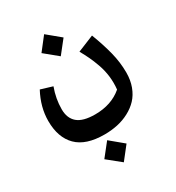

<svg xmlns="http://www.w3.org/2000/svg" viewBox="-225 -630 1134 1239"><g transform="rotate(-30 342.0 -10.5)"><path d="M395 -416 318.8 -319.8 221.2 -399.9 296.9 -497.1ZM560.1 -335Q593.8 -247.6 613.3 -170.7Q632.8 -93.8 632.8 -18.1Q632.8 38.6 615.5 85.2Q598.1 131.8 568.1 163.6Q538.1 195.3 497.1 217Q456.1 238.8 409.7 248.8Q363.3 258.8 312 258.8Q173.8 258.8 106.9 191.9Q40 125 40 2Q40 -100.6 94.2 -202.1L181.2 -175.8Q152.8 -98.6 152.8 -20Q152.8 46.4 193.6 81.3Q234.4 116.2 324.2 116.2Q445.8 116.2 525.9 47.9Q531.2 -1.5 525.4 -49.8Q519.5 -98.1 503.4 -143.1Q487.3 -188 473.1 -217.5Q459 -247.1 438 -285.2ZM230 396 307.1 298.8 404.8 379.9 329.1 476.1Z"/></g></svg>

Font: FiraGO SemiBold
Style: Italic
Weight: 600
Italic angle: -8°
Designer: bBox Type GmbH
Foundry: bBox Type GmbH
Version: Version 1.001;PS 001.001;hotconv 1.0.88;makeotf.lib2.5.64775